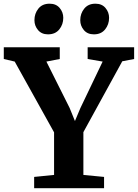

<svg xmlns="http://www.w3.org/2000/svg" viewBox="-39 -992 727 1012"><path d="M246 -70V-294.5L38.5 -667.5L-19 -681V-743H276V-681L205.5 -667.5L328 -423L356 -354L385 -423L502 -667.5L423 -681V-743H668V-681L605.5 -669L400.5 -295.5V-70L509.5 -59.5V0H141V-59.5ZM213.5 -811Q180.5 -811 161.5 -833.5Q142.5 -856 142.5 -885.5Q142.5 -920.5 163.2 -946.5Q184 -972.5 222 -972.5H223Q256.5 -972.5 275.5 -950Q294.5 -927.5 294.5 -898Q294.5 -863 273.5 -837Q252.5 -811 214.5 -811ZM455.5 -811Q422 -811 403 -833.5Q384 -856 384 -885.5Q384 -920.5 405 -946.5Q426 -972.5 463.5 -972.5H464.5Q498 -972.5 517 -950Q536 -927.5 536 -898Q536 -863 515 -837Q494 -811 456.5 -811Z"/></svg>

Font: Merriweather
Style: Bold
Weight: 700
Designer: Eben Sorkin
Foundry: Eben Sorkin
Version: Version 2.100; ttfautohint (v1.7.19-72a1) -l 8 -r 50 -G 200 